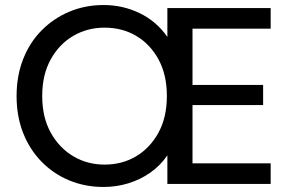

<svg xmlns="http://www.w3.org/2000/svg" viewBox="-20 -732 1153 764"><path d="M392 12Q319 12 256 -14Q193 -40 145.5 -88.5Q98 -137 72 -203Q46 -269 46 -350Q46 -430 72 -496.5Q98 -563 145.5 -611Q193 -659 256 -685.5Q319 -712 392 -712Q469 -712 536 -679.5Q603 -647 646 -585V-700H1057V-618H746V-394H1027V-314H746V-82H1057V0H646V-114Q618 -73 578 -45Q538 -17 490.5 -2.5Q443 12 392 12ZM396 -77Q466 -77 521.5 -110Q577 -143 610.5 -204Q644 -265 644 -350Q644 -435 610.5 -496Q577 -557 521.5 -589.5Q466 -622 396 -622Q328 -622 272 -589.5Q216 -557 182 -496Q148 -435 148 -350Q148 -265 182 -204Q216 -143 272 -110Q328 -77 396 -77Z"/></svg>

Font: DM Sans 24pt Medium
Style: Regular
Weight: 500
Designer: Colophon Foundry, Jonny Pinhorn
Foundry: Colophon Foundry
Version: Version 4.004;gftools[0.9.30]